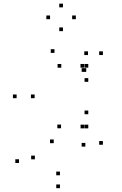

<svg xmlns="http://www.w3.org/2000/svg" viewBox="-20 -801 660 1037"><path d="M270.2 -27.7V-47.7H250.2V-27.7ZM435.2 -107.7V-127.7H415.2V-107.7ZM456.8 -107.7V-127.7H436.8V-107.7ZM456.8 -184V-204H436.8V-184ZM309.7 -108.2V-128.2H289.7V-108.2ZM167 -270.7V-290.7H147V-270.7ZM311 -435.3V-455.3H291V-435.3ZM456.8 -359V-379H436.8V-359ZM456.8 -435.5V-455.5H436.8V-435.5ZM434.7 -435.5V-455.5H414.7V-435.5ZM274.2 -515.3V-535.3H254.2V-515.3ZM69.7 -270.7V-290.7H49.7V-270.7ZM535.7 -503.7V-523.7H515.7V-503.7ZM455.3 -503.7V-523.7H435.3V-503.7ZM445.7 -412.8V-432.8H425.7V-412.8ZM441 -412.8V-432.8H421V-412.8ZM441 -9.2V-29.2H421V-9.2ZM303.8 145.7V125.7H283.8V145.7ZM168.3 59.5V39.5H148.3V59.5ZM82.7 79.2V59.2H62.7V79.2ZM303.8 215.3V195.3H283.8V215.3ZM535.7 -19.2V-39.2H515.7V-19.2ZM389.7 -697.3V-717.3H369.7V-697.3ZM320 -761.3V-781.3H300V-761.3ZM250.3 -697.3V-717.3H230.3V-697.3ZM320 -632.8V-652.8H300V-632.8Z"/></svg>

Font: Monaspace Neon Dots Var
Style: Regular
Weight: 400
Designer: Riley Cran and the Lettermatic Team
Version: Version 1.100 (Monaspace Neon Dots)